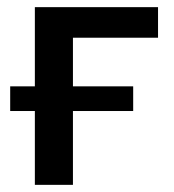

<svg xmlns="http://www.w3.org/2000/svg" viewBox="-20 -517 486 537"><path d="M77.5 0V-206.5H8.5V-275.5H77.5V-497H422V-411.5H184V-275.5H352.5V-206.5H184V0Z"/></svg>

Font: Commissioner Medium
Style: Regular
Weight: 500
Designer: Kostas Bartsokas
Foundry: Kostas Bartsokas
Version: Version 1.000; ttfautohint (v1.8.3)